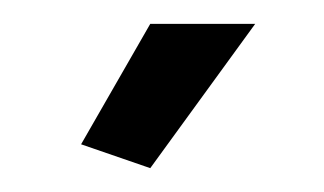

<svg xmlns="http://www.w3.org/2000/svg" viewBox="-20 -750 272 161"><path d="M106 -609 194 -730H106L48 -629Z"/></svg>

Font: FIGSv2-sans-serif Medium
Style: Regular
Weight: 500
Designer: Matt McInerney, Pablo Impallari, Rodrigo Fuenzalida,Mirko Velimirovic
Foundry: Matt McInerney, Pablo Impallari, Rodrigo Fuenzalida
Version: Version 4.021;hotconv 1.0.109;makeotfexe 2.5.65596